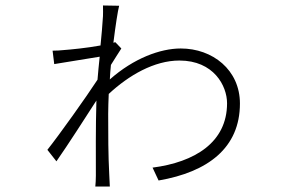

<svg xmlns="http://www.w3.org/2000/svg" viewBox="-20 -656 1040 701"><path d="M401 -502 394 -500C402 -564 410 -616 415 -635L356 -636C356 -628 357 -599 355 -584C354 -565 351 -530 347 -490C299 -481 238 -475 210 -473C200 -472 188 -471 172 -471L178 -422C227 -430 305 -443 344 -449C341 -420 338 -391 336 -365C295 -302 196 -163 153 -109L186 -67C230 -130 290 -224 332 -289C329 -192 330 -79 330 -14C330 -2 329 17 328 25H381C380 12 380 -2 379 -16C375 -92 375 -164 375 -240C375 -263 376 -287 377 -313C450 -381 543 -435 635 -435C760 -435 809 -343 809 -279C809 -136 691 -64 537 -44L559 3C739 -28 856 -116 856 -278C856 -401 756 -479 640 -479C565 -479 468 -443 381 -366C382 -384 383 -401 385 -419C398 -441 414 -464 423 -479Z"/></svg>

Font: Genne Gothic Light
Style: Regular
Weight: 300
Designer: Ryoko NISHIZUKA (kana & ideographs); Paul D. Hunt (Latin, Greek & Cyrillic); Wenlong ZHANG (bopomofo); Sandoll Communica
Foundry: Adobe Systems Incorporated
Version: Version 1.004;PS 1.004;hotconv 16.6.51;makeotf.lib2.5.65220